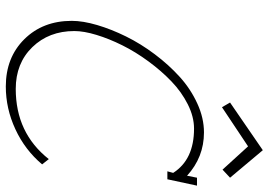

<svg xmlns="http://www.w3.org/2000/svg" viewBox="-152 -772 925 661"><g transform="rotate(90 310.5 -441.5)"><path d="M349.1 -743.2 483.9 -833 564 -745.1 591.8 -771 497.1 -883.8 333 -771ZM277.8 1Q354 1 425 -32Q496.1 -64.9 545.9 -124L527.8 -147Q438 -33.2 286.1 -33.2Q197.8 -33.2 142.3 -90.3Q86.9 -147.5 86.9 -234.9Q86.9 -267.6 100.1 -311Q113.3 -354.5 136 -400.1Q158.7 -445.8 191.4 -490.2Q224.1 -534.7 260.3 -569.3Q296.4 -604 339.1 -625.5Q381.8 -647 422.9 -647Q529.3 -647 575.2 -575.2L569.8 -555.2H597.2L619.1 -657.2H591.8L585 -623Q521 -681.2 436 -681.2Q386.2 -681.2 336.2 -658.2Q286.1 -635.3 244.6 -597.7Q203.1 -560.1 166.7 -511.7Q130.4 -463.4 105.5 -412.8Q80.6 -362.3 66.2 -313.5Q51.8 -264.6 51.8 -226.1Q51.8 -126.5 115 -62.7Q178.2 1 277.8 1Z"/></g></svg>

Font: Comic Neue Angular Light Italic
Style: Regular
Weight: 300
Italic angle: -12°
Designer: Craig Rozynski
Foundry: Craig Rozynski
Version: Version 2.003